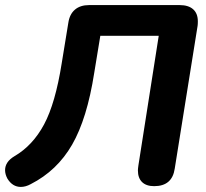

<svg xmlns="http://www.w3.org/2000/svg" viewBox="-34 -725 810 756"><path d="M509 -54Q509 -60 511 -74L591 -584H361L337 -438Q309 -258 250 -155.5Q191 -53 87 0Q67 11 48 11Q15 11 -5 -22Q-14 -39 -14 -55Q-14 -88 23 -110Q95 -152 139.5 -235Q184 -318 209 -476L235 -635Q240 -669 261 -687Q282 -705 317 -705H673Q708 -705 726.5 -688.5Q745 -672 745 -641Q745 -629 744 -623L654 -61Q644 8 573 8Q542 8 525.5 -8Q509 -24 509 -54Z"/></svg>

Font: SN Pro Bold
Style: Bold Italic
Weight: 700
Italic angle: -9°
Designer: Tobias Whetton
Foundry: Supernotes
Version: Version 1.003